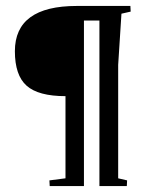

<svg xmlns="http://www.w3.org/2000/svg" viewBox="-20 -625 520 645"><path d="M200 -302Q109 -302 69.5 -337Q30 -372 30 -453Q30 -605 238 -605H418L419 -586L388 -579L377 -407V-26L407 -19L406 0H314V-556H262V0H147L146 -19L200 -26Z"/></svg>

Font: Balthazar
Style: Regular
Weight: 400
Designer: Dario Manuel Muhafara
Foundry: Dario Manuel Muhafara
Version: Version 1.000